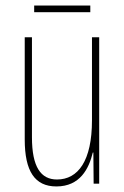

<svg xmlns="http://www.w3.org/2000/svg" viewBox="-20 -661 448 691"><path d="M305 -641H103V-617H305ZM337 -527H311V-228C311 -82 261 -15 185 -15C127 -15 95 -60 95 -167V-527H69V-159C69 -45 105 10 183 10C268 10 300 -54 314 -112H316L317 0H337Z"/></svg>

Font: Noto Sans Devanagari UI ExtraCondensed Thin
Style: Regular
Weight: 100
Width: 2
Designer: Jelle Bosma - Monotype Design Team
Foundry: Monotype Imaging Inc.
Version: Version 2.004